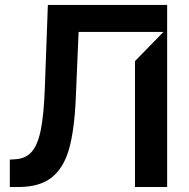

<svg xmlns="http://www.w3.org/2000/svg" viewBox="-20 -747 754 767"><path d="M171.2 -727.3H647.7V0H519.2V-502.8L632.8 -619.3H294L282.7 -353.7Q277.3 -228 255.9 -152Q234.4 -76 186.4 -38Q138.5 0 54.7 0H19.2V-109.4L40.5 -110.8Q82.4 -112.9 106.7 -140.6Q131 -168.3 143.1 -228.7Q155.2 -289.1 159.1 -394.9Z"/></svg>

Font: Riot Sans
Style: Bold
Weight: 600
Designer: Rasmus Andersson
Foundry: rsms
Version: Version 4.001